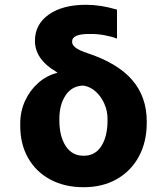

<svg xmlns="http://www.w3.org/2000/svg" viewBox="-20 -780 704 810"><path d="M127.4 -606.9Q127 -676.8 185.3 -718.3Q243.7 -759.8 342.8 -759.8Q405.3 -759.8 473.6 -739.3V-617.2Q452.6 -625.5 421.6 -631.3Q390.6 -637.2 357.9 -636.7Q283.2 -637.2 284.2 -604Q283.7 -591.3 298.1 -579.6Q312.5 -567.9 349.1 -555.7Q476.1 -513.7 537.4 -442.9Q598.6 -372.1 599.1 -269.5V-259.8Q598.6 -180.2 565.7 -119.4Q532.7 -58.6 472.9 -24.4Q413.1 9.8 333 9.8Q252 9.8 191.7 -22.9Q131.3 -55.7 98.4 -113.8Q65.4 -171.9 65.4 -249V-258.8Q65.4 -310.1 85.7 -354.5Q106 -398.9 141.4 -430.2Q176.8 -461.4 221.7 -472.7L219.7 -475.6Q127.9 -528.8 127.4 -606.9ZM230.5 -279.3V-271.5Q230.5 -205.1 257.3 -163.8Q284.2 -122.6 333 -123Q381.3 -122.6 407.5 -163.6Q433.6 -204.6 433.6 -271.5V-279.3Q433.6 -312 420.4 -342Q407.2 -372.1 384.8 -392.8Q362.3 -413.6 333 -418.9Q285.2 -418.9 257.8 -379.4Q230.5 -339.8 230.5 -279.3Z"/></svg>

Font: Inter Tight ExtraBold
Style: Regular
Weight: 800
Designer: Rasmus Andersson
Foundry: rsms
Version: Version 3.004; ttfautohint (v1.8.4.7-5d5b)